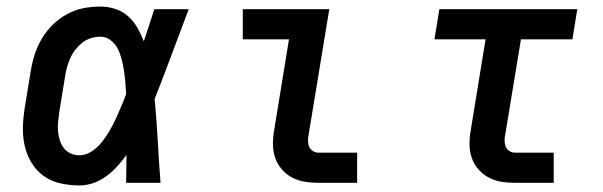

<svg xmlns="http://www.w3.org/2000/svg" viewBox="-20 -558 1840 586"><path d="M222 8Q193 8 164 1.5Q135 -5 112.5 -21.5Q90 -38 75.5 -62.5Q61 -87 55 -114.5Q49 -142 50 -172Q51 -202 56 -232L74 -342Q78 -367 86 -392Q94 -417 108 -440.5Q122 -464 141.5 -483Q161 -502 185 -515Q209 -528 234.5 -533Q260 -538 286 -538Q310 -538 332.5 -530.5Q355 -523 371.5 -508Q388 -493 399.5 -473Q411 -453 419 -432Q427 -456 435 -480.5Q443 -505 451 -530H556Q530 -462 504.5 -393Q479 -324 452 -256Q458 -192 461.5 -128Q465 -64 470 0H365Q365 -21 365.5 -42.5Q366 -64 366 -85Q353 -67 337.5 -50Q322 -33 303.5 -19.5Q285 -6 264 1Q243 8 222 8ZM222 -84Q242 -84 260 -96Q278 -108 291 -124.5Q304 -141 314.5 -159Q325 -177 333.5 -195.5Q342 -214 350 -233Q358 -252 365 -271Q364 -289 362.5 -306.5Q361 -324 358.5 -341.5Q356 -359 351.5 -376.5Q347 -394 339.5 -409Q332 -424 318 -435Q304 -446 286 -446Q272 -446 257.5 -441.5Q243 -437 231.5 -428Q220 -419 210.5 -407Q201 -395 195 -381.5Q189 -368 185 -354.5Q181 -341 179 -327L161 -217Q159 -202 157.5 -187.5Q156 -173 157 -159Q158 -145 162 -131.5Q166 -118 174 -107Q182 -96 195 -90Q208 -84 222 -84Z M952 0Q930 0 909 -3.5Q888 -7 870 -17Q852 -27 839 -42.5Q826 -58 819.5 -77.5Q813 -97 813 -119Q813 -141 817 -162L862 -438H721V-530H985L922 -147Q920 -138 920 -128.5Q920 -119 923.5 -110.5Q927 -102 935 -97Q943 -92 952 -92H1070V0Z M1552 0Q1530 0 1509 -3.5Q1488 -7 1470 -17Q1452 -27 1439 -42.5Q1426 -58 1419.5 -77.5Q1413 -97 1413 -119Q1413 -141 1417 -162L1462 -438H1306L1321 -530H1742L1727 -438H1570L1522 -147Q1520 -138 1520 -128.5Q1520 -119 1523.5 -110.5Q1527 -102 1535 -97Q1543 -92 1552 -92H1670V0Z"/></svg>

Font: Iosevka Slab Semibold Extended
Style: Italic
Weight: 600
Width: 7
Italic angle: -9°
Monospace: yes
Designer: Belleve Invis
Foundry: Belleve Invis
Version: Version 11.1.0; ttfautohint (v1.8.3)